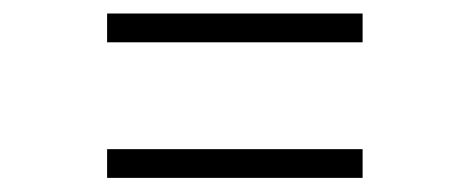

<svg xmlns="http://www.w3.org/2000/svg" viewBox="-20 -424 685 280"><path d="M136.2 -362.3V-404.3H508.8V-362.3ZM136.2 -164.6V-206.5H508.8V-164.6Z"/></svg>

Font: Inter ExtraLight
Style: Regular
Weight: 250
Designer: Rasmus Andersson
Foundry: rsms
Version: Version 4.001;git-66647c0bb